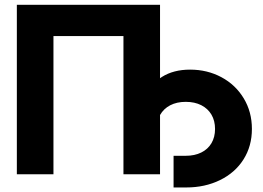

<svg xmlns="http://www.w3.org/2000/svg" viewBox="-20 -748 1129 824"><path d="M666.8 0H509.8V-593.2H209.4V0H52.3V-727.5H666.8ZM724.9 -79.4H777.1Q815.5 -79.4 843.8 -93.5Q872.2 -107.5 887.5 -133.4Q902.9 -159.4 902.9 -194.6Q902.9 -229.8 887.5 -256Q872 -282.2 843.7 -296.6Q815.3 -310.9 777.1 -310.9Q738.8 -310.9 710.4 -296.2Q682.1 -281.4 666.7 -254.2Q651.4 -226.9 651.4 -189.9H575.2Q575.2 -270.1 600.4 -328.3Q625.6 -386.5 675 -417.9Q724.5 -449.2 795.9 -449.2Q869.5 -449.2 930.2 -416.7Q990.9 -384.2 1026 -326Q1061.1 -267.9 1061.1 -194.6Q1061.1 -120.8 1025 -63.8Q988.9 -6.7 924.2 24.9Q859.6 56.5 779.5 56.5H724.9Z"/></svg>

Font: Intratopia Thin
Style: Regular
Weight: 100
Designer: Rasmus Andersson
Foundry: rsms
Version: Version 3.000;Glyphs 3.2.3 (3260)